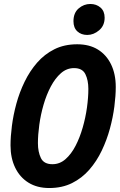

<svg xmlns="http://www.w3.org/2000/svg" viewBox="-20 -932 603 967"><path d="M228 15Q167 15 123.5 -12Q80 -39 56.5 -87.5Q33 -136 33 -200Q33 -244 40 -298.5Q47 -353 62.5 -410Q78 -467 104 -520.5Q130 -574 167 -616.5Q204 -659 254 -684Q304 -709 369 -709Q430 -709 473 -682.5Q516 -656 539.5 -607.5Q563 -559 563 -494Q563 -450 556 -395.5Q549 -341 533.5 -284Q518 -227 492.5 -173.5Q467 -120 430 -77.5Q393 -35 343 -10Q293 15 228 15ZM244 -105Q281 -105 310 -130.5Q339 -156 360.5 -197.5Q382 -239 396.5 -289.5Q411 -340 418 -390.5Q425 -441 425 -484Q425 -528 410 -558.5Q395 -589 353 -589Q316 -589 287 -563.5Q258 -538 236 -496.5Q214 -455 199.5 -405Q185 -355 178 -304Q171 -253 171 -211Q171 -167 186 -136Q201 -105 244 -105ZM419.6 -756Q389 -756 369.5 -774Q350 -792 350 -825.2Q350 -867 376 -889.5Q402 -912 435 -912Q465.2 -912 486.1 -894Q507 -876 507 -843Q507 -803 479.3 -779.5Q451.6 -756 419.6 -756Z"/></svg>

Font: Ubuntu Sans Mono
Style: Italic
Weight: 400
Italic angle: -13.5°
Monospace: yes
Designer: Dalton Maag Ltd
Foundry: Dalton Maag Ltd
Version: Version 1.006